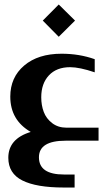

<svg xmlns="http://www.w3.org/2000/svg" viewBox="-20 -628 477 857"><path d="M242.2 -607.9 314.9 -536.1 242.2 -463.9 170.9 -536.1ZM419.9 -58.1V0H272.9Q153.8 0 153.8 74.2Q153.8 150.9 265.1 150.9H313V209H264.2Q142.6 209 79.8 177.5Q17.1 146 17.1 76.2Q17.1 -8.8 117.2 -39.1Q25.9 -91.8 25.9 -196.8Q25.9 -282.7 87.9 -335.4Q149.9 -388.2 254.9 -388.2Q334 -388.2 402.8 -363.8V-305.2Q335 -328.1 293 -328.1Q232.4 -328.1 198.2 -291.5Q164.1 -254.9 164.1 -193.8Q164.1 -158.2 175.3 -128.4Q186.5 -98.6 212.9 -78.4Q239.3 -58.1 276.9 -58.1Z"/></svg>

Font: Wesal
Style: Regular
Weight: 700
Designer: Ahmed zaza
Foundry: Ahmed zaza
Version: Version 2.01